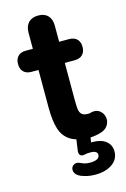

<svg xmlns="http://www.w3.org/2000/svg" viewBox="-127 -702 628 956"><g transform="rotate(-15 187.5 -223.5)"><path d="M102.6 -187.1V-381H65.3Q40 -381 25.8 -395.4Q11.6 -409.8 11.6 -435.5Q11.6 -461.2 25.8 -475.6Q40 -490 65.3 -490H102.6V-571.8Q102.6 -606.1 120.5 -624.8Q138.3 -643.4 170.8 -643.4Q203.3 -643.4 220.8 -624.8Q238.2 -606.1 238.2 -571.8V-490H288.3Q315.2 -490 329.6 -475.7Q344.1 -461.4 344.1 -435.5Q344.1 -409.6 329.6 -395.3Q315.2 -381 288.3 -381H238.2V-195.6Q238.2 -158.4 240.4 -141.6Q242.6 -124.7 252.9 -115.2Q263.2 -105.7 285.5 -106.1Q295.5 -106.3 301.3 -108.9Q308.9 -110.7 316.3 -110.7Q334.1 -111.5 348.6 -98.8Q363.2 -86 366.8 -65.4Q369.6 -45.1 359.7 -27.8Q349.9 -10.4 329.1 -1.8Q316.9 3.4 297.7 6.9Q278.6 10.4 267.6 10.4Q202.1 10.4 166.2 -11.1Q130.3 -32.6 116.4 -75.2Q102.6 -117.9 102.6 -187.1ZM169.4 182.4Q142.9 171.2 138.4 151.8Q133.9 132.4 148.5 121.1Q163.1 109.9 184.5 120.3Q205.9 131.3 229.9 131.3Q255.1 131.5 268.2 124.5Q281.3 117.5 281.3 103.6Q281.3 93.4 272.4 87.9Q263.5 82.4 244.5 82.4Q227.7 82.4 215.7 85.2Q207.9 87 202.8 86.3Q197.7 85.6 192.9 81.4Q184.7 73.8 187.7 54.8L198.5 -20H271.2L258.4 56.2L223.6 43.4Q248.9 35.2 269.6 35.2Q313.2 35.2 338.2 54.9Q363.2 74.6 363.2 108.4Q363.2 148.2 329.5 172.1Q295.8 196 241.6 196Q221.3 196 204.4 192.7Q187.4 189.4 169.4 182.4Z"/></g></svg>

Font: SN Pro Thin
Style: Regular
Weight: 200
Designer: Tobias Whetton
Foundry: Supernotes
Version: Version 1.003;Glyphs 3.3 (3324)